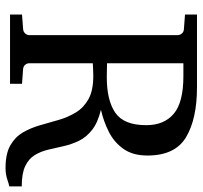

<svg xmlns="http://www.w3.org/2000/svg" viewBox="-39 -672 727 689"><g transform="rotate(90 324.5 -327.5)"><path d="M648.9 2.9Q642.6 3.4 624 9.8Q605.5 16.1 583 16.1Q531.7 16.1 501.7 -1Q471.7 -18.1 455.3 -46.1Q439 -74.2 429.4 -107.9Q419.9 -141.6 410.2 -175Q400.4 -208.5 383.3 -236.6Q366.2 -264.6 335.4 -281.7Q304.7 -298.8 252 -298.8Q236.3 -298.8 222.4 -297.9Q208.5 -296.9 207 -296.9V-68.8Q207 -61.5 212.2 -54.7Q217.3 -47.9 228 -46.9L280.8 -43V0H32.2V-43L84 -46.9Q94.7 -47.9 100.3 -54.7Q106 -61.5 106 -68.8V-602.1Q106 -609.4 100.3 -616.5Q94.7 -623.5 84 -624L32.2 -627.9V-670.9H293Q406.7 -670.9 472.4 -631.6Q538.1 -592.3 538.1 -493.2Q538.1 -440.9 514.6 -407.5Q491.2 -374 453.9 -355Q416.5 -335.9 374 -326.2Q420.4 -314.9 446.5 -294.2Q472.7 -273.4 485.4 -247.1Q498 -220.7 504.4 -192.4Q510.7 -164.1 517.1 -137.2Q523.4 -110.4 536.4 -88.9Q549.3 -67.4 575.7 -54.7Q602.1 -42 648.9 -42ZM429.2 -488.8Q429.2 -552.7 388.4 -587.4Q347.7 -622.1 252.9 -622.1Q252.9 -622.1 242.2 -622.1Q231.4 -622.1 220 -622.1Q208.5 -622.1 207 -622.1V-348.1Q209.5 -348.1 227.3 -347.7Q245.1 -347.2 256.8 -347.2Q340.3 -347.2 384.8 -377.9Q429.2 -408.7 429.2 -488.8Z"/></g></svg>

Font: Eeyek
Style: Regular
Weight: 400
Designer: Pravabati Chingangbam and Tabish
Foundry: SIL International
Version: Version 2.000